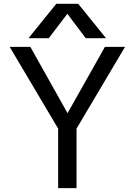

<svg xmlns="http://www.w3.org/2000/svg" viewBox="-20 -976 690 998"><path d="M531.2 -777.3H425.8L330.1 -904.3L233.4 -777.3H127.9L272.5 -956.1H386.7ZM525.4 -732.4H629.9L377.9 -307.6V2H282.2V-307.6L30.3 -732.4H137.7L331.1 -387.7Z"/></svg>

Font: irohakakuC Regular
Style: Regular
Weight: 400
Designer: [Source Han Sans]
Ryoko NISHIZUKA Ë•øÂ°öÊ∂ºÂ≠ê (kana & ideographs); Paul D. Hunt (Latin, Greek & Cyrillic); Wenlong ZHAN
Version: Version 1.001.20160904